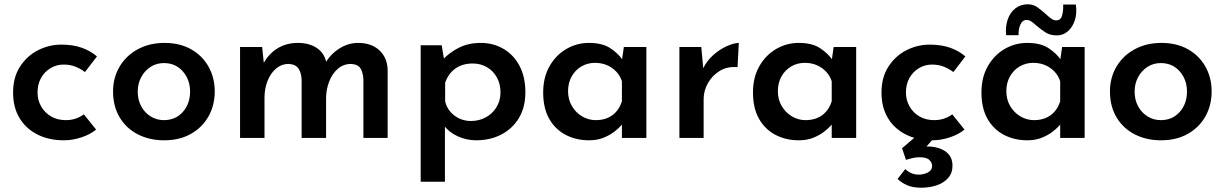

<svg xmlns="http://www.w3.org/2000/svg" viewBox="-20 -643 5709 895"><path d="M428 -39Q400 -16 359 -2.5Q318 11 278 11Q207 11 153.5 -16.5Q100 -44 70.5 -93.5Q41 -143 41 -212Q41 -282 73 -332Q105 -382 156.5 -408.5Q208 -435 266 -435Q320 -435 361 -420.5Q402 -406 432 -380L376 -307Q360 -320 334.5 -331Q309 -342 276 -342Q243 -342 215 -325Q187 -308 171 -279Q155 -250 155 -212Q155 -176 172 -146.5Q189 -117 218.5 -100Q248 -83 287 -83Q312 -83 333.5 -90.5Q355 -98 371 -110Z M507 -217Q507 -281 537.5 -332.5Q568 -384 622.5 -413.5Q677 -443 747 -443Q818 -443 870.5 -413.5Q923 -384 952 -332.5Q981 -281 981 -217Q981 -152 952 -100.5Q923 -49 870 -19Q817 11 745 11Q677 11 623 -16.5Q569 -44 538 -95.5Q507 -147 507 -217ZM622 -216Q622 -178 638 -148Q654 -118 682 -100.5Q710 -83 744 -83Q798 -83 832 -121Q866 -159 866 -216Q866 -272 832 -310.5Q798 -349 744 -349Q709 -349 681.5 -331Q654 -313 638 -283Q622 -253 622 -216Z M1202 -424 1211 -338 1207 -345Q1231 -391 1272.5 -417Q1314 -443 1369 -443Q1421 -443 1456.5 -419.5Q1492 -396 1501 -352L1496 -349Q1522 -392 1563 -417.5Q1604 -443 1649 -443Q1712 -443 1749 -408Q1786 -373 1787 -316V0H1674V-271Q1673 -302 1661.5 -322.5Q1650 -343 1617 -345Q1581 -345 1555 -322.5Q1529 -300 1515 -264.5Q1501 -229 1500 -189V0H1386V-271Q1385 -302 1372 -322.5Q1359 -343 1326 -345Q1292 -345 1266 -322.5Q1240 -300 1226.5 -264Q1213 -228 1213 -189V0H1099V-424Z M2199 11Q2155 11 2114 -7.5Q2073 -26 2049 -59L2054 -94V204H1941V-432H2039L2055 -335L2044 -365Q2076 -399 2120 -421Q2164 -443 2221 -443Q2280 -443 2327.5 -415Q2375 -387 2402 -335.5Q2429 -284 2429 -213Q2429 -143 2399 -93Q2369 -43 2317 -16Q2265 11 2199 11ZM2176 -79Q2213 -79 2244.5 -96Q2276 -113 2294.5 -143.5Q2313 -174 2313 -212Q2313 -252 2296 -282.5Q2279 -313 2249.5 -330Q2220 -347 2184 -347Q2135 -347 2102 -323Q2069 -299 2055 -257V-171Q2064 -131 2097.5 -105Q2131 -79 2176 -79Z M2726 11Q2666 11 2617.5 -14Q2569 -39 2540.5 -88.5Q2512 -138 2512 -212Q2512 -283 2542 -335Q2572 -387 2620.5 -415Q2669 -443 2725 -443Q2787 -443 2824 -419Q2861 -395 2883 -363L2877 -347L2888 -424H2993V0H2879V-102L2889 -76Q2886 -70 2874 -56.5Q2862 -43 2841.5 -27.5Q2821 -12 2792 -0.5Q2763 11 2726 11ZM2757 -83Q2803 -83 2834.5 -106Q2866 -129 2879 -171V-264Q2867 -302 2833 -326Q2799 -350 2753 -350Q2719 -350 2690.5 -333.5Q2662 -317 2645 -287Q2628 -257 2628 -218Q2628 -179 2646 -148.5Q2664 -118 2693.5 -100.5Q2723 -83 2757 -83Z M3249 -424 3260 -304 3256 -321Q3274 -359 3305 -386.5Q3336 -414 3369.5 -428.5Q3403 -443 3424 -443L3418 -330Q3370 -334 3335 -312.5Q3300 -291 3280 -255.5Q3260 -220 3260 -181V0H3147V-424Z M3704 11Q3644 11 3595.5 -14Q3547 -39 3518.5 -88.5Q3490 -138 3490 -212Q3490 -283 3520 -335Q3550 -387 3598.5 -415Q3647 -443 3703 -443Q3765 -443 3802 -419Q3839 -395 3861 -363L3855 -347L3866 -424H3971V0H3857V-102L3867 -76Q3864 -70 3852 -56.5Q3840 -43 3819.5 -27.5Q3799 -12 3770 -0.5Q3741 11 3704 11ZM3735 -83Q3781 -83 3812.5 -106Q3844 -129 3857 -171V-264Q3845 -302 3811 -326Q3777 -350 3731 -350Q3697 -350 3668.5 -333.5Q3640 -317 3623 -287Q3606 -257 3606 -218Q3606 -179 3624 -148.5Q3642 -118 3671.5 -100.5Q3701 -83 3735 -83Z M4476 -39Q4448 -16 4407 -2.5Q4366 11 4326 11Q4255 11 4201.5 -16.5Q4148 -44 4118.5 -93.5Q4089 -143 4089 -212Q4089 -282 4121 -332Q4153 -382 4204.5 -408.5Q4256 -435 4314 -435Q4368 -435 4409 -420.5Q4450 -406 4480 -380L4424 -307Q4408 -320 4382.5 -331Q4357 -342 4324 -342Q4291 -342 4263 -325Q4235 -308 4219 -279Q4203 -250 4203 -212Q4203 -176 4220 -146.5Q4237 -117 4266.5 -100Q4296 -83 4335 -83Q4360 -83 4381.5 -90.5Q4403 -98 4419 -110ZM4200 145Q4210 156 4226.5 163.5Q4243 171 4263 171Q4285 171 4305 161Q4325 151 4325 130Q4325 116 4312.5 103Q4300 90 4266 90Q4250 90 4233 94Q4216 98 4203 102L4185 48L4254 -11L4342 -9L4267 76L4244 48Q4255 44 4268 42.5Q4281 41 4294 40Q4349 38 4384.5 61Q4420 84 4420 129Q4420 164 4399.5 187Q4379 210 4346 221Q4313 232 4275 232Q4234 232 4207.5 220Q4181 208 4164 191Z M4769 11Q4709 11 4660.5 -14Q4612 -39 4583.5 -88.5Q4555 -138 4555 -212Q4555 -283 4585 -335Q4615 -387 4663.5 -415Q4712 -443 4768 -443Q4830 -443 4867 -419Q4904 -395 4926 -363L4920 -347L4931 -424H5036V0H4922V-102L4932 -76Q4929 -70 4917 -56.5Q4905 -43 4884.5 -27.5Q4864 -12 4835 -0.5Q4806 11 4769 11ZM4800 -83Q4846 -83 4877.5 -106Q4909 -129 4922 -171V-264Q4910 -302 4876 -326Q4842 -350 4796 -350Q4762 -350 4733.5 -333.5Q4705 -317 4688 -287Q4671 -257 4671 -218Q4671 -179 4689 -148.5Q4707 -118 4736.5 -100.5Q4766 -83 4800 -83ZM4907 -478Q4874 -478 4852.5 -492.5Q4831 -507 4812 -523Q4801 -533 4789.5 -541.5Q4778 -550 4765 -550Q4746 -550 4736.5 -528.5Q4727 -507 4728 -479H4670Q4666 -518 4677 -551Q4688 -584 4712.5 -603.5Q4737 -623 4771 -623Q4797 -623 4816 -609Q4835 -595 4852 -580Q4866 -567 4878.5 -557.5Q4891 -548 4904 -548Q4924 -548 4930.5 -569.5Q4937 -591 4936 -622H4995Q5001 -580 4990 -547.5Q4979 -515 4957 -496.5Q4935 -478 4907 -478Z M5154 -217Q5154 -281 5184.5 -332.5Q5215 -384 5269.5 -413.5Q5324 -443 5394 -443Q5465 -443 5517.5 -413.5Q5570 -384 5599 -332.5Q5628 -281 5628 -217Q5628 -152 5599 -100.5Q5570 -49 5517 -19Q5464 11 5392 11Q5324 11 5270 -16.5Q5216 -44 5185 -95.5Q5154 -147 5154 -217ZM5269 -216Q5269 -178 5285 -148Q5301 -118 5329 -100.5Q5357 -83 5391 -83Q5445 -83 5479 -121Q5513 -159 5513 -216Q5513 -272 5479 -310.5Q5445 -349 5391 -349Q5356 -349 5328.5 -331Q5301 -313 5285 -283Q5269 -253 5269 -216Z"/></svg>

Font: Reem Kufi Fun Medium
Style: Regular
Weight: 500
Designer: Khaled Hosny
Version: Version 1.005